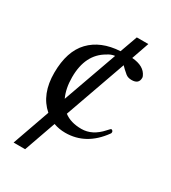

<svg xmlns="http://www.w3.org/2000/svg" viewBox="-177 -640 811 908"><g transform="rotate(30 228.0 -186.0)"><path d="M193 -69Q229 -41 288 -41Q347 -41 395 -95Q409 -111 412 -111Q415 -111 418.5 -108Q422 -105 422 -99.5Q422 -94 419 -91Q344 13 231 13Q197 13 167 2L106 175H43L115 -29Q44 -91 44.5 -208Q45 -325 103 -385.5Q161 -446 265 -452L299 -547H362L329 -452Q396 -447 415 -403Q417 -398 417 -394Q417 -360 378 -360Q358 -360 345.5 -370Q333 -380 325.5 -387.5Q318 -395 311 -402ZM128 -231Q128 -170 149 -125L254 -420Q232 -417 215 -405Q128 -356 128 -231Z"/></g></svg>

Font: Cardo
Style: Regular
Weight: 400
Designer: David J. Perry
Foundry: David J. Perry
Version: Version 1.0451